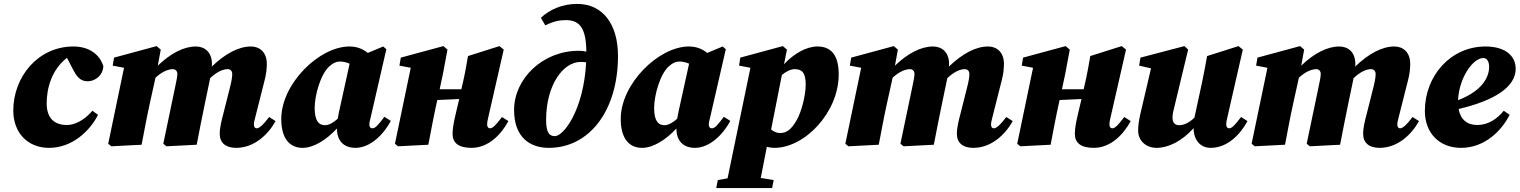

<svg xmlns="http://www.w3.org/2000/svg" viewBox="-20 -741 7780 983"><path d="M231 16C349 16 439 -69 482 -153L453 -174C410 -123 360 -101 323 -101C259 -101 219 -135 219 -212C219 -290 245 -385 323 -445L354 -385C370 -354 389 -325 427 -325C473 -325 508 -360 509 -402C490 -465 433 -503 356 -503C174 -503 48 -347 48 -175C48 -60 123 16 231 16Z M705 0C719 -73 732 -144 748 -216L776 -343C809 -374 841 -387 866 -387C877 -387 888 -378 888 -363C888 -347 882 -322 876 -292L816 -5L832 8L987 0C1001 -73 1015 -144 1030 -216L1054 -331C1055 -334 1055 -338 1056 -341C1090 -373 1121 -387 1146 -387C1159 -387 1169 -378 1169 -362C1169 -347 1165 -322 1157 -292L1122 -153C1115 -127 1105 -88 1105 -56C1105 -10 1135 16 1189 16C1281 16 1352 -51 1391 -121L1358 -142C1328 -102 1308 -84 1294 -84C1285 -84 1280 -91 1280 -104C1280 -114 1283 -125 1287 -141L1335 -331C1343 -362 1346 -389 1346 -414C1346 -474 1309 -503 1265 -503C1202 -503 1134 -467 1064 -400C1065 -404 1065 -409 1065 -414C1065 -474 1028 -503 983 -503C922 -503 855 -469 788 -405L803 -487L782 -505L564 -446L557 -405L615 -394L534 -5L550 8Z M1591 -188C1591 -252 1621 -362 1667 -402C1687 -420 1703 -426 1721 -426C1737 -426 1754 -422 1770 -415L1715 -165C1713 -154 1711 -143 1709 -133C1690 -116 1666 -100 1644 -100C1611 -100 1591 -124 1591 -188ZM1800 16C1878 16 1947 -57 1981 -122L1948 -143C1919 -105 1903 -84 1887 -84C1876 -84 1871 -91 1871 -104C1871 -114 1874 -125 1878 -141L1958 -489L1942 -503L1863 -470C1835 -493 1803 -503 1769 -503C1614 -503 1420 -312 1420 -132C1420 -21 1472 16 1529 16C1587 16 1652 -26 1705 -83C1705 -18 1742 16 1800 16Z M2394 16C2481 16 2546 -53 2583 -121L2550 -142C2520 -102 2503 -84 2489 -84C2480 -84 2474 -91 2474 -104C2474 -114 2476 -125 2480 -141L2559 -487L2537 -505L2376 -454C2368 -409 2361 -366 2351 -323L2342 -284H2231L2248 -364L2271 -487L2250 -505L2032 -446L2025 -405L2083 -394L2002 -5L2018 8L2173 0C2187 -73 2200 -144 2216 -216L2219 -229L2331 -234L2312 -153C2306 -127 2297 -88 2297 -56C2297 -10 2327 16 2394 16Z M2776 -127C2776 -306 2863 -424 2953 -424C2963 -424 2972 -423 2981 -422C2968 -176 2865 -44 2821 -44C2792 -44 2776 -62 2776 -127ZM2790 16C2997 16 3144 -174 3144 -455C3144 -616 3067 -721 2935 -721C2858 -721 2795 -692 2749 -650L2772 -611C2811 -631 2843 -638 2876 -638C2940 -638 2981 -608 2982 -477C2969 -480 2956 -481 2943 -481C2757 -481 2612 -337 2612 -178C2612 -37 2694 16 2790 16Z M3329 -188C3329 -252 3359 -362 3405 -402C3425 -420 3441 -426 3459 -426C3475 -426 3492 -422 3508 -415L3453 -165C3451 -154 3449 -143 3447 -133C3428 -116 3404 -100 3382 -100C3349 -100 3329 -124 3329 -188ZM3538 16C3616 16 3685 -57 3719 -122L3686 -143C3657 -105 3641 -84 3625 -84C3614 -84 3609 -91 3609 -104C3609 -114 3612 -125 3616 -141L3696 -489L3680 -503L3601 -470C3573 -493 3541 -503 3507 -503C3352 -503 3158 -312 3158 -132C3158 -21 3210 16 3267 16C3325 16 3390 -26 3443 -83C3443 -18 3480 16 3538 16Z M3647 222H3933L3941 181L3875 170C3885 120 3895 69 3906 11C3919 14 3932 16 3945 16C4101 16 4274 -166 4274 -360C4274 -470 4226 -503 4165 -503C4109 -503 4045 -467 3994 -412L4009 -487L3988 -505L3770 -446L3764 -405L3822 -394L3705 172L3655 181ZM4049 -387C4088 -387 4105 -366 4105 -309C4105 -252 4084 -171 4060 -128C4031 -76 4006 -60 3974 -60C3956 -60 3941 -67 3928 -78L3983 -357C4002 -373 4026 -387 4049 -387Z M4479 0C4493 -73 4506 -144 4522 -216L4550 -343C4583 -374 4615 -387 4640 -387C4651 -387 4662 -378 4662 -363C4662 -347 4656 -322 4650 -292L4590 -5L4606 8L4761 0C4775 -73 4789 -144 4804 -216L4828 -331C4829 -334 4829 -338 4830 -341C4864 -373 4895 -387 4920 -387C4933 -387 4943 -378 4943 -362C4943 -347 4939 -322 4931 -292L4896 -153C4889 -127 4879 -88 4879 -56C4879 -10 4909 16 4963 16C5055 16 5126 -51 5165 -121L5132 -142C5102 -102 5082 -84 5068 -84C5059 -84 5054 -91 5054 -104C5054 -114 5057 -125 5061 -141L5109 -331C5117 -362 5120 -389 5120 -414C5120 -474 5083 -503 5039 -503C4976 -503 4908 -467 4838 -400C4839 -404 4839 -409 4839 -414C4839 -474 4802 -503 4757 -503C4696 -503 4629 -469 4562 -405L4577 -487L4556 -505L4338 -446L4331 -405L4389 -394L4308 -5L4324 8Z M5580 16C5667 16 5732 -53 5769 -121L5736 -142C5706 -102 5689 -84 5675 -84C5666 -84 5660 -91 5660 -104C5660 -114 5662 -125 5666 -141L5745 -487L5723 -505L5562 -454C5554 -409 5547 -366 5537 -323L5528 -284H5417L5434 -364L5457 -487L5436 -505L5218 -446L5211 -405L5269 -394L5188 -5L5204 8L5359 0C5373 -73 5386 -144 5402 -216L5405 -229L5517 -234L5498 -153C5492 -127 5483 -88 5483 -56C5483 -10 5513 16 5580 16Z M6178 16C6265 16 6330 -53 6367 -121L6334 -142C6304 -102 6287 -84 6273 -84C6264 -84 6258 -91 6258 -104C6258 -114 6260 -125 6264 -141L6343 -487L6321 -505L6160 -454C6152 -409 6144 -366 6135 -323L6101 -165C6099 -156 6097 -147 6095 -138C6066 -111 6040 -100 6017 -100C5999 -100 5983 -109 5983 -139C5983 -158 5988 -176 5993 -196L6063 -487L6044 -505L5819 -446L5812 -405L5873 -391L5818 -156C5811 -125 5807 -98 5807 -73C5807 -18 5850 16 5901 16C5962 16 6031 -18 6091 -85C6091 -23 6127 16 6178 16Z M6559 0C6573 -73 6586 -144 6602 -216L6630 -343C6663 -374 6695 -387 6720 -387C6731 -387 6742 -378 6742 -363C6742 -347 6736 -322 6730 -292L6670 -5L6686 8L6841 0C6855 -73 6869 -144 6884 -216L6908 -331C6909 -334 6909 -338 6910 -341C6944 -373 6975 -387 7000 -387C7013 -387 7023 -378 7023 -362C7023 -347 7019 -322 7011 -292L6976 -153C6969 -127 6959 -88 6959 -56C6959 -10 6989 16 7043 16C7135 16 7206 -51 7245 -121L7212 -142C7182 -102 7162 -84 7148 -84C7139 -84 7134 -91 7134 -104C7134 -114 7137 -125 7141 -141L7189 -331C7197 -362 7200 -389 7200 -414C7200 -474 7163 -503 7119 -503C7056 -503 6988 -467 6918 -400C6919 -404 6919 -409 6919 -414C6919 -474 6882 -503 6837 -503C6776 -503 6709 -469 6642 -405L6657 -487L6636 -505L6418 -446L6411 -405L6469 -394L6388 -5L6404 8Z M7574 -444C7590 -444 7604 -430 7604 -399C7604 -344 7567 -275 7445 -228C7450 -344 7522 -444 7574 -444ZM7460 16C7582 16 7668 -72 7709 -153L7679 -174C7646 -133 7600 -101 7543 -101C7492 -101 7457 -129 7448 -183C7636 -227 7740 -298 7740 -389C7740 -456 7685 -503 7586 -503C7405 -503 7275 -351 7275 -173C7275 -60 7349 16 7460 16Z"/></svg>

Font: Source Serif Pro Black
Style: Italic
Weight: 900
Italic angle: -12°
Designer: Frank Grießhammer
Foundry: Adobe Systems Incorporated
Version: Version 3.001;hotconv 1.0.111;makeotfexe 2.5.65597